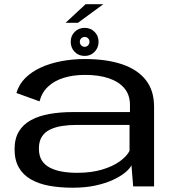

<svg xmlns="http://www.w3.org/2000/svg" viewBox="-20 -870 818 896"><path d="M319 6Q378.5 6 425.5 -4.2Q472.5 -14.5 507 -30.5Q541.5 -46.5 563.2 -64.2Q585 -82 593.5 -98.5L601.5 0H699V-372Q699 -447.5 660.5 -496.5Q622 -545.5 549.8 -570Q477.5 -594.5 375.5 -594.5Q318.5 -594.5 266 -584.5Q213.5 -574.5 170.8 -555Q128 -535.5 98.2 -506Q68.5 -476.5 56.5 -436L164.5 -397Q175 -438.5 204.5 -466Q234 -493.5 278 -507Q322 -520.5 376.5 -520.5Q440.5 -520.5 487.5 -504.8Q534.5 -489 560.5 -458Q586.5 -427 586.5 -380V-347H319.5Q260 -347 210 -338Q160 -329 123.8 -309Q87.5 -289 67.8 -255.8Q48 -222.5 48 -173.5Q48 -123 67.8 -88.5Q87.5 -54 124 -33Q160.5 -12 210 -3Q259.5 6 319 6ZM339.5 -63.5Q303 -63.5 270.8 -69Q238.5 -74.5 213.8 -87Q189 -99.5 175.2 -121.2Q161.5 -143 161.5 -177Q161.5 -210 175.2 -231.8Q189 -253.5 213.2 -265.2Q237.5 -277 269 -282Q300.5 -287 335.5 -287H584.5V-166Q572 -141 539.2 -117.2Q506.5 -93.5 456.2 -78.5Q406 -63.5 339.5 -63.5ZM375 -609Q403 -609 421.5 -628.2Q440 -647.5 440 -675Q440 -702.5 421.5 -721.2Q403 -740 375 -740Q347 -740 328.5 -721.2Q310 -702.5 310 -675Q310 -647 328.5 -628Q347 -609 375 -609ZM375 -651.5Q366 -651.5 359.2 -658.2Q352.5 -665 352.5 -675Q352.5 -685 359.2 -691.2Q366 -697.5 375 -697.5Q384.5 -697.5 391 -691.2Q397.5 -685 397.5 -675Q397.5 -665 391 -658.2Q384.5 -651.5 375 -651.5ZM286 -763.5H343.5L462.5 -850.5H379.5Z"/></svg>

Font: Anybody Expanded
Style: Regular
Weight: 400
Width: 7
Version: Version 1.113;gftools[0.9.25]